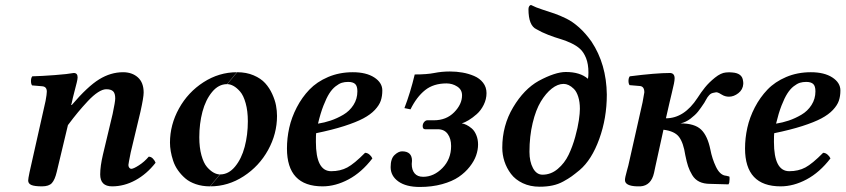

<svg xmlns="http://www.w3.org/2000/svg" viewBox="-20 -723 3325 755"><path d="M90.8 -13.2Q90.8 -20 96.2 -45.9L159.2 -326.2Q164.1 -353 164.1 -362.8Q164.1 -382.3 146 -383.8L106 -387.2Q101.6 -393.6 101.8 -405.3Q102.1 -417 106.9 -422.9Q143.6 -423.8 195.1 -427.7Q246.6 -431.6 270 -436Q285.2 -436 285.2 -418.9Q285.2 -412.1 281.7 -397.9Q278.3 -383.8 272.2 -360.8Q266.1 -337.9 262.2 -318.8L259.8 -310.1H262.2Q324.7 -383.3 370.1 -411.1Q415.5 -439 463.9 -439Q499.5 -439 522.2 -418.7Q544.9 -398.4 544.9 -358.9Q544.9 -340.3 532.2 -283.2L494.1 -124Q484.9 -78.6 484.9 -74.2Q484.9 -67.9 488.3 -63.5Q491.7 -59.1 496.1 -59.1Q504.9 -59.1 526.1 -72.8Q547.4 -86.4 564.9 -106.9Q574.2 -106.9 581.5 -99.1Q588.9 -91.3 591.8 -83Q557.1 -38.6 512.7 -14.4Q468.3 9.8 420.9 9.8Q374 9.8 374 -37.1Q374 -69.3 384.8 -115.2L422.9 -274.9Q433.1 -323.2 433.1 -335.9Q433.1 -356 424.8 -364Q416.5 -372.1 397.9 -372.1Q383.8 -372.1 365.2 -360.1Q346.7 -348.1 325.4 -325.4Q304.2 -302.7 286.6 -281.5Q269 -260.3 247.1 -231L203.1 -46.9Q195.8 -16.1 184.1 -3.2Q172.4 9.8 145 9.8Q115.7 9.8 103.3 4.4Q90.8 -1 90.8 -13.2Z M873.5 -392.1 912.6 -439Q948.7 -439 977.3 -426.8Q1005.9 -414.6 1022.7 -396Q1039.6 -377.4 1050.5 -353.3Q1061.5 -329.1 1065.4 -308.1Q1069.3 -287.1 1069.3 -267.1Q1069.3 -196.8 1034.2 -133.1Q999 -69.3 938 -29.8Q877 9.8 806.6 9.8L845.7 -37.1Q878.9 -37.1 904.3 -67.9Q929.7 -98.6 942.1 -145.5Q954.6 -192.4 954.6 -246.1Q954.6 -286.6 946 -317.1Q937.5 -347.7 924.3 -362.8Q911.1 -377.9 898.2 -385Q885.3 -392.1 873.5 -392.1ZM844.7 -37.1 805.7 9.8Q775.4 9.8 750.2 1.2Q725.1 -7.3 708.5 -21.7Q691.9 -36.1 679.7 -53.5Q667.5 -70.8 660.9 -90.8Q654.3 -110.8 651.4 -128.4Q648.4 -146 648.4 -162.1Q648.4 -232.4 683.8 -296.4Q719.2 -360.4 780.3 -399.7Q841.3 -439 911.6 -439L872.6 -392.1Q839.4 -392.1 814 -361.3Q788.6 -330.6 776.1 -283.7Q763.7 -236.8 763.7 -183.1Q763.7 -142.6 772.2 -112.1Q780.8 -81.5 793.9 -66.4Q807.1 -51.3 820.1 -44.2Q833 -37.1 844.7 -37.1Z M1385.3 -363.8Q1385.3 -384.8 1376.5 -392.8Q1367.7 -400.9 1349.1 -400.9Q1335.4 -400.9 1324.2 -397.5Q1313 -394 1299.6 -383.5Q1286.1 -373 1274.9 -355.5Q1263.7 -337.9 1252 -307.9Q1240.2 -277.8 1230.5 -236.8Q1255.9 -240.7 1280.5 -249Q1305.2 -257.3 1329.8 -271.7Q1354.5 -286.1 1369.9 -310.1Q1385.3 -334 1385.3 -363.8ZM1223.1 -199.2Q1222.2 -191.4 1222.2 -165Q1222.2 -49.8 1282.2 -49.8Q1318.4 -49.8 1345.7 -64.5Q1373 -79.1 1415.5 -122.1Q1424.3 -122.1 1432.4 -115.5Q1440.4 -108.9 1444.3 -100.1Q1401.9 -44.9 1350.6 -17.6Q1299.3 9.8 1248.5 9.8Q1108.4 9.8 1108.4 -139.2Q1108.4 -179.7 1117.4 -220.5Q1126.5 -261.2 1147 -300.8Q1167.5 -340.3 1196.8 -370.8Q1226.1 -401.4 1270.3 -420.2Q1314.5 -439 1367.2 -439Q1419.9 -439 1451.7 -418.5Q1483.4 -397.9 1483.4 -367.2Q1483.4 -344.7 1477.3 -326.9Q1471.2 -309.1 1454.1 -290.8Q1437 -272.5 1408.4 -257.3Q1379.9 -242.2 1333.5 -227.3Q1287.1 -212.4 1223.1 -199.2Z M1600.1 -90.8Q1600.1 -88.4 1599.6 -84.5Q1599.1 -80.6 1599.1 -78.1Q1599.1 -54.7 1610.4 -41.3Q1621.6 -27.8 1644 -27.8Q1686 -27.8 1720 -62.5Q1753.9 -97.2 1753.9 -148.9Q1753.9 -177.7 1740.5 -196.3Q1727.1 -214.8 1701.2 -214.8H1651.9Q1642.1 -214.8 1642.1 -227.1Q1642.1 -236.3 1647.9 -243.2Q1653.8 -250 1660.2 -250H1686Q1734.9 -250 1765.9 -281.5Q1796.9 -313 1796.9 -348.1Q1796.9 -370.6 1777.8 -382.8Q1758.8 -395 1735.8 -395Q1684.6 -395 1651.4 -368.4Q1618.2 -341.8 1594.2 -293L1570.3 -297.9Q1593.8 -358.9 1610.8 -430.2Q1658.7 -430.2 1687.7 -436Q1716.8 -441.9 1749 -441.9Q1774.9 -441.9 1798.6 -437.7Q1822.3 -433.6 1844.2 -424.3Q1866.2 -415 1879.6 -397.7Q1893.1 -380.4 1893.1 -356.9Q1893.1 -333 1882.1 -310.8Q1871.1 -288.6 1854.7 -274.2Q1838.4 -259.8 1823 -250.5Q1807.6 -241.2 1795.9 -237.8Q1804.2 -236.8 1814.2 -231.9Q1824.2 -227.1 1835 -218Q1845.7 -209 1852.8 -192.1Q1859.9 -175.3 1859.9 -154.8Q1859.9 -133.8 1852.3 -111.8Q1844.7 -89.8 1827.1 -67.4Q1809.6 -44.9 1783.9 -27.3Q1758.3 -9.8 1718.5 1.2Q1678.7 12.2 1630.9 12.2Q1576.7 12.2 1546.4 -9.5Q1516.1 -31.2 1516.1 -65.9Q1516.1 -99.1 1531.5 -113.5Q1546.9 -127.9 1561 -127.9Q1600.1 -127.9 1600.1 -90.8Z M2260.3 -294.9Q2260.3 -322.3 2253.7 -342.8Q2247.1 -363.3 2236.6 -373.5Q2226.1 -383.8 2216.1 -388.4Q2206.1 -393.1 2196.3 -393.1Q2173.3 -393.1 2149.9 -374.8Q2126.5 -356.4 2106.7 -323.7Q2086.9 -291 2074.5 -239Q2062 -187 2062 -126Q2062 -87.4 2075.9 -61.8Q2089.8 -36.1 2113.3 -36.1Q2146.5 -36.1 2173.3 -58.8Q2200.2 -81.5 2215.8 -114Q2231.4 -146.5 2241.9 -184.6Q2252.4 -222.7 2256.3 -250.5Q2260.3 -278.3 2260.3 -294.9ZM2205.1 -439.9Q2261.2 -439.9 2292 -413.1Q2293.9 -421.9 2293.9 -438Q2293.9 -470.7 2284.7 -494.1Q2275.4 -517.6 2261.2 -530.5Q2247.1 -543.5 2225.3 -553.7Q2203.6 -564 2183.1 -569.8Q2162.6 -575.7 2136 -585.9Q2109.4 -596.2 2089.8 -607.9Q2058.1 -622.1 2058.1 -687Q2058.1 -693.8 2061 -698.5Q2064 -703.1 2067.9 -703.1H2068.8Q2086.4 -693.8 2112.5 -685.5Q2138.7 -677.2 2160.4 -669.7Q2182.1 -662.1 2207 -649.9Q2231.9 -637.7 2257.3 -615Q2282.7 -592.3 2306.2 -559.1Q2364.7 -470.7 2366.2 -351.1Q2366.2 -258.3 2336.4 -176.3Q2306.6 -94.2 2259.3 -54.2Q2239.7 -38.1 2227.5 -29.3Q2215.3 -20.5 2195.3 -9.5Q2175.3 1.5 2152.6 6.3Q2129.9 11.2 2102.1 11.2Q2064.9 11.2 2035.6 -2.7Q2006.3 -16.6 1989.3 -39.3Q1972.2 -62 1963.6 -88.4Q1955.1 -114.7 1955.1 -142.1Q1955.1 -229.5 1997.8 -301Q2040.5 -372.6 2098.1 -404.8Q2163.1 -439.9 2205.1 -439.9Z M2846.7 -342.8Q2831.1 -342.8 2818.4 -350.8Q2805.7 -358.9 2799.8 -359.9Q2796.9 -360.8 2789.6 -358.9Q2782.7 -357.9 2777.8 -355.7Q2772.9 -353.5 2768.6 -348.6Q2764.2 -343.8 2762.2 -340.8Q2760.3 -337.9 2755.6 -329.6Q2751 -321.3 2749.5 -318.8Q2735.4 -297.4 2724.9 -284.2Q2714.4 -271 2695.6 -256.6Q2676.8 -242.2 2655.8 -237.8Q2711.4 -237.8 2736.8 -213.6Q2762.2 -189.5 2773.4 -134.8Q2780.3 -98.6 2795.4 -67.1Q2810.5 -35.6 2832.5 -32.2H2834.5Q2835.4 -31.7 2839.1 -31Q2842.8 -30.3 2845.5 -29.5Q2848.1 -28.8 2848.6 -27.8Q2849.6 -21.5 2847.7 -4.9Q2846.7 -2 2844.7 2L2772.5 0Q2747.6 0 2730 -8.5Q2712.4 -17.1 2701.9 -34.7Q2691.4 -52.2 2685.8 -69.1Q2680.2 -85.9 2674.8 -112.8Q2667.5 -161.6 2650.1 -184.6Q2632.8 -207.5 2588.9 -212.9L2556.6 -65.9Q2555.7 -62.5 2554.2 -54.4Q2552.7 -46.4 2551.8 -43Q2540.5 6.8 2498.5 9.8H2484.9Q2437.5 8.3 2437.5 -15.1Q2437.5 -20 2439.5 -29.1Q2441.4 -38.1 2445.3 -52Q2449.2 -65.9 2450.7 -71.8L2506.8 -320.8Q2511.7 -345.7 2513.7 -359.9Q2513.7 -383.8 2495.6 -384.8L2455.6 -388.2Q2451.2 -394.5 2451.4 -405.8Q2451.7 -417 2456.5 -422.9Q2559.1 -436 2615.7 -436Q2632.8 -434.6 2632.8 -415Q2632.8 -407.2 2630.1 -393.8Q2627.4 -380.4 2621.3 -355.5Q2615.2 -330.6 2612.8 -319.8L2598.6 -257.8Q2670.4 -257.8 2722.7 -337.9Q2736.3 -359.4 2752.2 -379.2Q2768.1 -398.9 2791.5 -417.7Q2814.9 -436.5 2834.5 -438Q2847.2 -439.5 2859.9 -438Q2898.9 -435.1 2901.9 -404.8Q2902.8 -401.9 2902.8 -393.1Q2901.4 -370.6 2883.5 -356.7Q2865.7 -342.8 2846.7 -342.8Z M3186.5 -363.8Q3186.5 -384.8 3177.7 -392.8Q3168.9 -400.9 3150.4 -400.9Q3136.7 -400.9 3125.5 -397.5Q3114.3 -394 3100.8 -383.5Q3087.4 -373 3076.2 -355.5Q3064.9 -337.9 3053.2 -307.9Q3041.5 -277.8 3031.7 -236.8Q3057.1 -240.7 3081.8 -249Q3106.4 -257.3 3131.1 -271.7Q3155.8 -286.1 3171.1 -310.1Q3186.5 -334 3186.5 -363.8ZM3024.4 -199.2Q3023.4 -191.4 3023.4 -165Q3023.4 -49.8 3083.5 -49.8Q3119.6 -49.8 3147 -64.5Q3174.3 -79.1 3216.8 -122.1Q3225.6 -122.1 3233.6 -115.5Q3241.7 -108.9 3245.6 -100.1Q3203.1 -44.9 3151.9 -17.6Q3100.6 9.8 3049.8 9.8Q2909.7 9.8 2909.7 -139.2Q2909.7 -179.7 2918.7 -220.5Q2927.7 -261.2 2948.2 -300.8Q2968.8 -340.3 2998 -370.8Q3027.3 -401.4 3071.5 -420.2Q3115.7 -439 3168.5 -439Q3221.2 -439 3252.9 -418.5Q3284.7 -397.9 3284.7 -367.2Q3284.7 -344.7 3278.6 -326.9Q3272.5 -309.1 3255.4 -290.8Q3238.3 -272.5 3209.7 -257.3Q3181.2 -242.2 3134.8 -227.3Q3088.4 -212.4 3024.4 -199.2Z"/></svg>

Font: Common Serif SemiBold
Style: Italic
Weight: 600
Italic angle: -12°
Designer: Philipp H. Poll, Khaled Hosny
Foundry: Stefan Peev, Context Ltd.
Version: Version 1.026